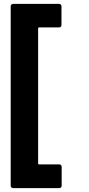

<svg xmlns="http://www.w3.org/2000/svg" viewBox="-20 -820 456 987"><path d="M47 147Q42 147 38.5 143.5Q35 140 35 135V-788Q35 -793 38.5 -796.5Q42 -800 47 -800H284Q289 -800 292.5 -796.5Q296 -793 296 -788V-691Q296 -686 292.5 -682.5Q289 -679 284 -679H181Q176 -679 176 -674V20Q176 25 181 25H285Q290 25 293.5 28.5Q297 32 297 37V135Q297 140 293.5 143.5Q290 147 285 147Z"/></svg>

Font: LinhAnh
Style: Bold
Weight: 700
Designer: Jeremy Tribby
Foundry: Tribby Type
Version: Version 1.408